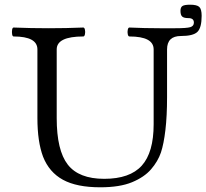

<svg xmlns="http://www.w3.org/2000/svg" viewBox="-20 -783 877 816"><path d="M406 13Q306 13 247.5 -19Q189 -51 163 -117Q139 -181 139 -281V-573Q139 -628 38 -628Q33 -628 31.5 -637.5Q30 -647 31.5 -656.5Q33 -666 38 -666Q112 -663 186 -663Q261 -663 334 -666Q339 -666 341 -656.5Q343 -647 341 -637.5Q339 -628 334 -628Q221 -628 221 -573V-281Q221 -144 268 -83.5Q315 -23 423 -23Q532 -23 582.5 -79Q633 -135 633 -255V-573Q633 -628 530 -628Q525 -628 523 -637.5Q521 -647 523 -656.5Q525 -666 530 -666Q595 -663 659 -663H725Q773 -663 788.5 -667.5Q804 -672 804 -687Q804 -706 781 -706Q762 -706 754.5 -712.5Q747 -719 747 -737Q747 -752 755.5 -757.5Q764 -763 788 -763Q817 -763 827 -753.5Q837 -744 837 -716Q837 -665 819 -647.5Q801 -630 749 -630Q690 -630 690 -573V-370Q690 -290 683 -230.5Q676 -171 664 -135Q651 -97 622 -63.5Q593 -30 541 -8.5Q489 13 406 13Z"/></svg>

Font: Junicode SmExp
Style: Regular
Weight: 400
Width: 6
Designer: Peter S. Baker
Version: Version 2.205; ttfautohint (v1.8.4)